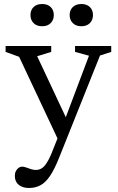

<svg xmlns="http://www.w3.org/2000/svg" viewBox="-20 -684 588 958"><path d="M321 -72 271 15.5 75.5 -400.5 8 -425V-454.5H235.5V-425L165.5 -403.5ZM124.5 254Q92.5 254 73.2 238Q54 222 54 194Q54 180 59.2 169.8Q64.5 159.5 72.8 153.5Q81 147.5 89.5 147.5Q99 147.5 110.2 151.5Q121.5 155.5 134.2 159.8Q147 164 158.5 164Q173.5 164 186 157Q198.5 150 210.2 133.2Q222 116.5 234.5 87.5L280 -26L299 -74.5L424 -406L354.5 -425V-454.5H535V-425L479 -407L274.5 104Q252 160.5 230 193.2Q208 226 182.5 240Q157 254 124.5 254ZM190.5 -553Q163 -553 147.5 -568.8Q132 -584.5 132 -609Q132 -633.5 147.5 -648.8Q163 -664 190.5 -664Q217.5 -664 233 -648.8Q248.5 -633.5 248.5 -609Q248.5 -584.5 233 -568.8Q217.5 -553 190.5 -553ZM386 -553Q359 -553 343.2 -568.8Q327.5 -584.5 327.5 -609Q327.5 -633.5 343.2 -648.8Q359 -664 386 -664Q413 -664 428.5 -648.8Q444 -633.5 444 -609Q444 -584.5 428.5 -568.8Q413 -553 386 -553Z"/></svg>

Font: Newsreader
Style: Regular
Weight: 400
Designer: Hugues Gentile
Foundry: Production Type
Version: Version 1.003